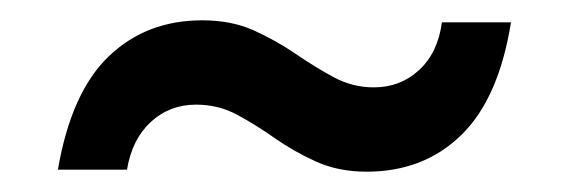

<svg xmlns="http://www.w3.org/2000/svg" viewBox="-20 -415 560 189"><path d="M341 -246Q313 -246 291 -256Q269 -266 250.5 -279Q232 -292 213.5 -302Q195 -312 173 -312Q147 -312 128.5 -295Q110 -278 105 -248H37Q50 -324 87 -359.5Q124 -395 179 -395Q208 -395 230 -385Q252 -375 271 -362Q290 -349 308.5 -339Q327 -329 348 -329Q374 -329 392.5 -346Q411 -363 415 -393H483Q471 -318 434 -282Q397 -246 341 -246Z"/></svg>

Font: Parkinsans
Style: Regular
Weight: 400
Designer: Red Stone, Indian Type Foundry
Foundry: Indian Type Foundry
Version: Version 1.000